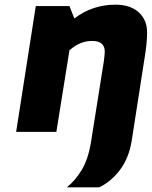

<svg xmlns="http://www.w3.org/2000/svg" viewBox="-20 -564 649 821"><path d="M597 -308 550 -6 543 39Q531 112 493 162.5Q455 213 404 237H266Q302 208 329.5 162.5Q357 117 369 44L376 0L424 -302Q428 -333 428 -343Q428 -389 374 -389Q322 -389 277 -349L221 0H49L133 -538H277L298 -485Q375 -544 474 -544Q537 -544 573 -511.5Q609 -479 609 -425Q609 -378 597 -308Z"/></svg>

Font: Exo ExtraBold
Style: Italic
Weight: 800
Italic angle: -9°
Designer: Natanael Gama
Foundry: Natanael Gama
Version: Version 1.500; ttfautohint (v1.6)